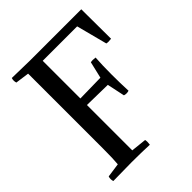

<svg xmlns="http://www.w3.org/2000/svg" viewBox="-221 -930 1063 1063"><g transform="rotate(-45 311.0 -398.0)"><path d="M132.8 -163.1V-752L51.8 -763.2Q45.9 -781.2 51.8 -798.8L189 -795.9H592.8L594.2 -564Q571.8 -560.5 557.1 -564L509.8 -745.1H240.2V-450.2L399.9 -453.1L422.9 -550.8Q437.5 -554.2 460 -550.8Q456.1 -494.6 456.1 -421.9Q456.1 -355 459 -292Q440.9 -286.1 422.9 -292L400.9 -396L240.2 -398.9V-43.9L331.1 -34.2Q334.5 -19.5 331.1 2.9Q268.1 0 189 0Q129.9 0 45.9 2Q40 -16.1 45.9 -34.2L128.9 -45.9Q132.8 -84 132.8 -163.1Z"/></g></svg>

Font: Adamina
Style: Regular
Weight: 400
Designer: Cyreal (www.cyreal.org)
Foundry: Cyreal (www.cyreal.org)
Version: Version 1.010